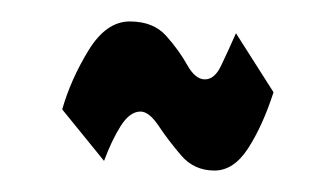

<svg xmlns="http://www.w3.org/2000/svg" viewBox="-20 -413 290 179"><path d="M180 -254Q161 -254 149 -268Q137 -282 128 -295.5Q119 -309 111 -309Q101 -309 92.5 -295.5Q84 -282 77 -263L38 -311Q46 -339 62.5 -366Q79 -393 101 -393Q123 -393 135 -379.5Q147 -366 154.5 -352.5Q162 -339 171 -339Q180 -339 186 -351.5Q192 -364 200 -382L235 -327Q225 -296 211.5 -275Q198 -254 180 -254Z"/></svg>

Font: Inconsolata UltraCondensed Bold
Style: Regular
Weight: 700
Width: 1
Monospace: yes
Designer: Raph Levien, Cyreal, Brenton Simpson
Foundry: Raph Levien, Cyreal, Google
Version: Version 3.001; ttfautohint (v1.8.2.53-6de2)